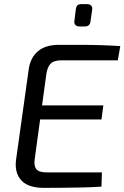

<svg xmlns="http://www.w3.org/2000/svg" viewBox="-20 -908 602 929"><path d="M264 -691Q315 -691 366 -691Q417 -691 466.5 -689.5Q516 -688 562 -685L550 -616H275Q241 -616 225 -600Q209 -584 204 -548L148 -139Q143 -105 156 -89.5Q169 -74 203 -74H473L471 -5Q427 -2 380 -1Q333 0 285.5 0.5Q238 1 192 1Q116 1 82.5 -36Q49 -73 58 -137L119 -573Q127 -629 163.5 -660Q200 -691 264 -691ZM113 -398H480L471 -330H103ZM402 -888Q414 -888 421 -881Q428 -874 426 -861L418 -805Q415 -780 391 -780H364Q351 -780 344.5 -787.5Q338 -795 340 -807L347 -864Q349 -877 355 -882.5Q361 -888 374 -888Z"/></svg>

Font: Exo 2
Style: Italic
Weight: 400
Italic angle: -8°
Designer: Natanael Gama
Foundry: Natanael Gama
Version: Version 2.010